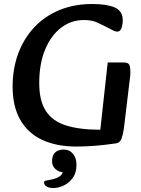

<svg xmlns="http://www.w3.org/2000/svg" viewBox="-20 -716 705 959"><path d="M362 16Q262 16 190.5 -17.5Q119 -51 81 -118Q43 -185 43 -283Q43 -373 71 -448.5Q99 -524 151 -579.5Q203 -635 276.5 -665.5Q350 -696 441 -696Q514 -696 553.5 -678.5Q593 -661 593 -616Q593 -592 586.5 -575Q580 -558 566 -558Q556 -558 545 -564Q534 -570 520 -577Q496 -589 468 -602.5Q440 -616 399 -616Q335 -616 284.5 -577Q234 -538 205 -467.5Q176 -397 176 -301Q176 -212 209.5 -161Q243 -110 311 -89Q379 -68 481 -68L518 -404H598Q618 -404 624.5 -394.5Q631 -385 631 -358Q631 -352 631 -346Q631 -340 630 -334L599 -76Q595 -47 587.5 -25Q580 -3 560 0Q506 8 456.5 12Q407 16 362 16ZM200 196Q200 189 206 187Q212 185 225 183Q257 178 276.5 166Q296 154 300 120L303 145Q275 145 257.5 129Q240 113 240 90Q240 60 255.5 45.5Q271 31 297 31Q327 31 344.5 52Q362 73 362 108Q362 147 343.5 172.5Q325 198 298.5 210.5Q272 223 247 223Q222 223 211 214.5Q200 206 200 196Z"/></svg>

Font: Alkatra
Style: Regular
Weight: 400
Designer: Suman Bhandary
Version: Version 1.100;gftools[0.9.22]